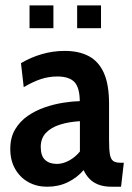

<svg xmlns="http://www.w3.org/2000/svg" viewBox="-20 -698 499 728"><path d="M158.5 10Q119.5 10 88 -7.2Q56.5 -24.5 37.8 -56.8Q19 -89 19 -133.5Q19 -176.5 37.2 -207.2Q55.5 -238 85.2 -258.5Q115 -279 150 -291Q185 -303 220 -308.5Q255 -314 282.5 -314.5Q282 -366.5 262 -387.2Q242 -408 197 -408Q165.5 -408 135.5 -398.2Q105.5 -388.5 70 -367.5L59.5 -458.5Q97.5 -481 139.5 -493Q181.5 -505 225.5 -505Q279 -505 316.5 -485.2Q354 -465.5 373.8 -421.5Q393.5 -377.5 393.5 -304.5V-169.5Q393.5 -133 396.5 -114Q399.5 -95 408.8 -88Q418 -81 436 -81H449.5L439 10H403Q374.5 10 354 2.2Q333.5 -5.5 319.8 -19.5Q306 -33.5 297 -53Q272 -24 237 -7Q202 10 158.5 10ZM196 -76.5Q218 -76.5 241.5 -89Q265 -101.5 283 -123.5V-238.5Q241 -236 207.5 -225.5Q174 -215 154.2 -194.2Q134.5 -173.5 134.5 -141Q134.5 -107 150.8 -91.8Q167 -76.5 196 -76.5ZM272.5 -591V-677.5H363V-591ZM92 -591V-677.5H182.5V-591Z"/></svg>

Font: Cabin SemiCondensed SemiBold
Style: Regular
Weight: 600
Width: 4
Designer: Pablo Impallari
Foundry: Pablo Impallari. http://www.impallari.com Igino Marini. http://www.ikern.com
Version: Version 3.001